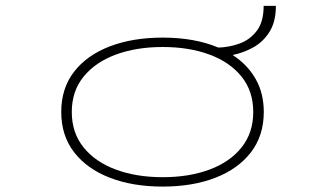

<svg xmlns="http://www.w3.org/2000/svg" viewBox="-20 -644 1140 674"><path d="M551 11Q446 11 365.8 -20Q285.5 -51 240.2 -109.5Q195 -168 195 -251Q195 -334.5 240.5 -392.8Q286 -451 366.2 -481.5Q446.5 -512 551 -512Q663.5 -512 746.5 -477Q784 -478 820.5 -491Q857 -504 881.2 -535.5Q905.5 -567 905.5 -623.5H948.5Q948.5 -568.5 926.5 -533Q904.5 -497.5 869.8 -478Q835 -458.5 796.5 -451Q848.5 -417.5 877.2 -367.2Q906 -317 906 -251Q906 -168 861 -109.5Q816 -51 736 -20Q656 11 551 11ZM551 -22Q644 -22 715.8 -48.8Q787.5 -75.5 828.2 -126.8Q869 -178 869 -251Q869 -324 828 -375Q787 -426 715.2 -452.5Q643.5 -479 551 -479Q459 -479 387 -452.5Q315 -426 273.5 -375Q232 -324 232 -251Q232 -178 273.2 -126.8Q314.5 -75.5 386.5 -48.8Q458.5 -22 551 -22Z"/></svg>

Font: Trispace Expanded Thin
Style: Regular
Weight: 100
Width: 7
Designer: Tyler Finck
Foundry: Etcetera Type Company
Version: Version 1.210; ttfautohint (v1.8.3)